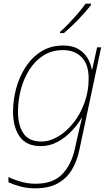

<svg xmlns="http://www.w3.org/2000/svg" viewBox="-20 -786 608 1046"><path d="M172 240Q129 240 91.5 230Q54 220 26 207V178Q55 193 94.5 204Q134 215 173 215Q269 215 319 163Q369 111 388 24L397 -17Q403 -45 411.5 -80.5Q420 -116 427 -144H425Q404 -108 370.5 -72.5Q337 -37 294.5 -13.5Q252 10 202 10Q124 10 87.5 -41.5Q51 -93 51 -178Q51 -239 67.5 -302Q84 -365 118 -418.5Q152 -472 203.5 -505Q255 -538 325 -538Q375 -538 407.5 -518.5Q440 -499 457.5 -469Q475 -439 480 -407H482L509 -528H531L413 28Q400 92 371 139.5Q342 187 293.5 213.5Q245 240 172 240ZM205 -15Q251 -15 296.5 -42Q342 -69 379.5 -116Q417 -163 440 -225.5Q463 -288 463 -358Q463 -436 424.5 -474.5Q386 -513 324 -513Q262 -513 216 -483.5Q170 -454 139 -404.5Q108 -355 93 -296Q78 -237 78 -178Q78 -103 108 -59Q138 -15 205 -15ZM307 -612Q330 -632 356.5 -660Q383 -688 407.5 -716.5Q432 -745 446 -766H476V-759Q450 -725 409 -682Q368 -639 328 -606H307Z"/></svg>

Font: Noto Sans Thin
Style: Italic
Weight: 100
Italic angle: -12°
Designer: Monotype Design Team
Foundry: Monotype Imaging Inc.
Version: Version 2.013; ttfautohint (v1.8.4.7-5d5b)